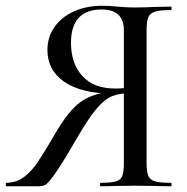

<svg xmlns="http://www.w3.org/2000/svg" viewBox="-27 -648 650 668"><path d="M568 0Q535 0 516 -1L444 -2L374 -1Q356 0 323 0Q321 0 321 -6Q321 -12 323 -12Q360 -12 376.5 -17Q393 -22 398.5 -36Q404 -50 404 -81V-329L429 -324Q390 -324 363.5 -313.5Q337 -303 309 -270Q281 -237 241 -168Q192 -83 167.5 -48Q143 -13 133 -6.5Q123 0 108 0H-4Q-7 0 -7 -6Q-7 -12 -4 -12Q30 -13 55.5 -31.5Q81 -50 103.5 -83Q126 -116 168 -188Q213 -265 254.5 -294Q296 -323 358 -329L365 -322Q255 -323 196.5 -363.5Q138 -404 138 -474Q138 -519 162.5 -554Q187 -589 230.5 -608.5Q274 -628 329 -628Q351 -628 381 -625Q393 -624 409 -623Q425 -622 444 -622Q472 -622 516 -624L568 -625Q570 -625 570 -619Q570 -613 568 -613Q530 -613 512.5 -607.5Q495 -602 489 -588Q483 -574 483 -544V-81Q483 -50 489 -36Q495 -22 512.5 -17Q530 -12 568 -12Q570 -12 570 -6Q570 0 568 0ZM374 -340Q410 -340 431 -346L404 -337V-542Q404 -615 327 -615Q220 -615 220 -499Q220 -427 259.5 -383.5Q299 -340 374 -340Z"/></svg>

Font: Cormorant Unicase Medium
Style: Regular
Weight: 500
Designer: Christian Thalmann (Catharsis Fonts)
Foundry: Catharsis Fonts
Version: Version 4.000